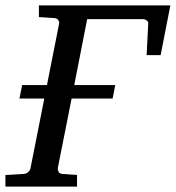

<svg xmlns="http://www.w3.org/2000/svg" viewBox="-45 -691 651 711"><path d="M585.9 -670.9 549.8 -486.8H498L503.9 -604Q504.9 -610.8 498 -615.5Q491.2 -620.1 484.9 -620.1H277.8L230 -376H381.8L372.1 -326.2H220.2L168.9 -67.9Q168.5 -62 171.9 -54.9Q175.3 -47.9 186 -46.9L240.2 -43V0H-24.9V-43L43 -46.9Q53.7 -47.9 60.5 -54.9Q67.4 -62 67.9 -67.9L119.1 -326.2H26.9L37.1 -376H128.9L173.8 -603Q175.3 -608.9 171.4 -615.7Q167.5 -622.6 157.2 -624L99.1 -627.9V-670.9Z"/></svg>

Font: Charis
Style: Italic
Weight: 400
Italic angle: -11°
Designer: Walt Agee, Miriam Martin, Annie Olsen, Victor Gaultney, Lorna Priest, Alan Ward, Bob Hallissy, Martin Hosken, Sharon Cor
Foundry: SIL Global
Version: Version 7.000